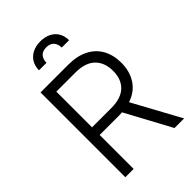

<svg xmlns="http://www.w3.org/2000/svg" viewBox="-266 -1027 1132 1132"><g transform="rotate(-45 300.0 -460.5)"><path d="M84 -707H315.4Q389.6 -707 441.4 -680.2Q493.2 -653.3 519 -605.2Q544.9 -557.1 544.9 -494.1Q544.9 -421.9 511 -370.4Q477.1 -318.8 412.1 -297.4L574.2 0H494.1L340.8 -284.2L316.4 -283.2H153.3V0H84ZM313.5 -346.7Q394.5 -346.7 435.5 -385.5Q476.6 -424.3 476.6 -494.1Q476.6 -564.5 435.3 -604.5Q394 -644.5 312.5 -644.5H153.3V-346.7ZM295.9 -920.9Q334.5 -920.9 362.5 -906.5Q390.6 -892.1 405.8 -866Q420.9 -839.8 420.9 -805.7H359.4Q359.4 -835 343.5 -853Q327.6 -871.1 295.9 -871.1Q263.2 -871.1 247.8 -853Q232.4 -835 232.4 -805.7H169.9Q169.9 -839.8 185.3 -866Q200.7 -892.1 229.2 -906.5Q257.8 -920.9 295.9 -920.9Z"/></g></svg>

Font: Pretendard GOV Light
Style: Regular
Weight: 300
Designer: Base glyphs from Inter by Rasmus Andersson; Hangeul glyphs from Noto Sans CJK(Source Han Sans) by Jang Soo-young and Kan
Foundry: Kil Hyung-jin
Version: Version 1.309